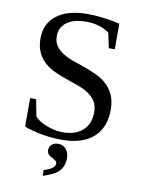

<svg xmlns="http://www.w3.org/2000/svg" viewBox="-95 -727 746 1005"><g transform="rotate(10 278.0 -224.5)"><path d="M67.9 -176.3H99.6L116.7 -87.9Q134.8 -64.9 179 -47.4Q223.1 -29.8 266.1 -29.8Q334.5 -29.8 372.8 -64.7Q411.1 -99.6 411.1 -161.1Q411.1 -196.3 396.2 -219.2Q381.3 -242.2 357.2 -258.1Q333 -273.9 302.2 -284.9Q271.5 -295.9 239 -307.1Q206.5 -318.4 175.8 -332Q145 -345.7 120.8 -366.7Q96.7 -387.7 81.8 -418.7Q66.9 -449.7 66.9 -495.1Q66.9 -573.2 125.5 -617.7Q184.1 -662.1 288.1 -662.1Q367.2 -662.1 460 -641.1V-504.9H428.2L411.1 -585Q361.3 -621.1 288.1 -621.1Q222.7 -621.1 185.8 -594.5Q148.9 -567.9 148.9 -521Q148.9 -489.3 163.8 -468.3Q178.7 -447.3 202.9 -432.4Q227.1 -417.5 258.1 -406.7Q289.1 -396 321.5 -384.5Q354 -373 385 -358.6Q416 -344.2 440.2 -322Q464.4 -299.8 479.2 -267.8Q494.1 -235.8 494.1 -189Q494.1 -94.2 436 -42.2Q377.9 9.8 268.6 9.8Q215.8 9.8 162.6 0.5Q109.4 -8.8 67.9 -24.9ZM312.5 99.6Q312.5 142.6 288.1 168.7Q263.7 194.8 203.1 212.9V182.1Q261.7 164.6 261.7 138.7Q261.7 127.4 253.4 122.1Q245.1 116.7 234.9 111.6Q224.6 106.4 216.3 98.4Q208 90.3 208 73.7Q208 55.2 221.4 44.4Q234.9 33.7 255.9 33.7Q280.8 33.7 296.6 52.5Q312.5 71.3 312.5 99.6Z"/></g></svg>

Font: Tinos
Style: Regular
Weight: 400
Designer: Steve Matteson
Foundry: Monotype Imaging Inc.
Version: Version 1.23